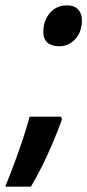

<svg xmlns="http://www.w3.org/2000/svg" viewBox="-74 -571 330 726"><path d="M-54.2 134.8Q-36.6 91.8 -20.3 47.9Q-3.9 3.9 11 -40.5Q25.9 -85 38.1 -129.9H157.2L160.2 -119.1Q143.1 -72.8 124.3 -28.1Q105.5 16.6 85 57.4Q64.5 98.1 43 134.8ZM150.9 -396Q121.6 -396 105.7 -409.7Q89.8 -423.3 89.8 -451.2Q89.8 -476.6 100.1 -499.3Q110.4 -522 130.6 -536.4Q150.9 -550.8 180.2 -550.8Q206.1 -550.8 220.9 -535.6Q235.8 -520.5 235.8 -495.1Q235.8 -450.7 210.7 -423.3Q185.5 -396 150.9 -396Z"/></svg>

Font: Open Sans Condensed
Style: Italic
Weight: 400
Width: 3
Italic angle: -12°
Designer: Monotype Design Team
Foundry: Monotype Imaging Inc.
Version: Version 3.000